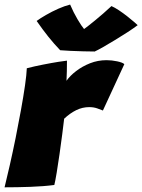

<svg xmlns="http://www.w3.org/2000/svg" viewBox="-34 -796 608 820"><path d="M250 -451Q264.5 -472 290.8 -492.2Q317 -512.5 350.5 -525.8Q384 -539 421 -539Q443.5 -539 466.8 -534Q490 -529 497 -522L405.5 -324Q396 -328 381 -333.2Q366 -338.5 347 -338.5Q318 -338.5 291.5 -325.5Q265 -312.5 240 -289Q237 -263.5 231.8 -222.5Q226.5 -181.5 220.2 -137.5Q214 -93.5 208 -57.8Q202 -22 198 -6Q152 0 95.5 2Q39 4 -14.5 4Q-4.5 -36.5 8 -91.5Q20.5 -146.5 32.8 -207.2Q45 -268 55.5 -326Q66 -384 72.8 -431Q79.5 -478 80.5 -504.5Q113.5 -513 150.5 -520.2Q187.5 -527.5 216 -532Q244.5 -536.5 252 -537Q252 -520 251.5 -492.8Q251 -465.5 250 -451ZM442 -770Q456 -764 474 -752Q492 -740 509.2 -726.5Q526.5 -713 538.8 -702.2Q551 -691.5 554 -688.5Q536 -675 510.2 -658.2Q484.5 -641.5 457.2 -625Q430 -608.5 406.8 -595.2Q383.5 -582 370.5 -576Q350 -576 321.5 -576.8Q293 -577.5 266.2 -578.8Q239.5 -580 223 -581.5Q197.5 -608 173.2 -638.2Q149 -668.5 122.5 -706.5Q138 -718 162.8 -732.2Q187.5 -746.5 215.2 -758.8Q243 -771 265.5 -776.5Q280 -742.5 297 -713.8Q314 -685 325 -672Q338.5 -681.5 372.2 -709Q406 -736.5 442 -770Z"/></svg>

Font: Grandstander Black
Style: Italic
Weight: 900
Italic angle: -15°
Designer: Tyler Finck
Foundry: Etcetera Type Co
Version: Version 1.200; ttfautohint (v1.8.3)